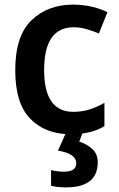

<svg xmlns="http://www.w3.org/2000/svg" viewBox="-20 -571 513 831"><path d="M286 10Q375 10 432 -25V-126Q403 -109 370 -98Q337 -87 297 -87Q171 -87 171 -268Q171 -453 299 -453Q327 -453 354.5 -445Q382 -437 408 -426L445 -518Q419 -532 379.5 -541.5Q340 -551 296 -551Q187 -551 116.5 -483.5Q46 -416 46 -267Q46 -123 111.5 -56.5Q177 10 286 10ZM403 131Q403 94 378 72.5Q353 51 323 42L339 0H267L231 81Q310 94 310 135Q310 172 258 172Q227 172 201 165V233Q227 240 266 240Q403 240 403 131Z"/></svg>

Font: Noto Sans Display Medium
Style: Regular
Weight: 500
Designer: Monotype Design Team
Foundry: Monotype Imaging Inc.
Version: Version 1.900